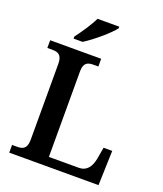

<svg xmlns="http://www.w3.org/2000/svg" viewBox="-165 -1038 973 1146"><g transform="rotate(20 321.0 -465.5)"><path d="M160 -784V-771H217C276 -807 367 -886 392 -921V-931H254C233 -886 189 -822 160 -784ZM32 0H599L606 -220H551L538 -145C528 -94 504 -57 453 -57H263V-602C263 -657 291 -665 325 -665H356V-714H32V-665H63C98 -665 126 -657 126 -598V-116C126 -57 98 -49 63 -49H32Z"/></g></svg>

Font: Noto Serif SemiBold
Style: Regular
Weight: 600
Designer: Monotype Design Team
Foundry: Monotype Imaging Inc.
Version: Version 2.013